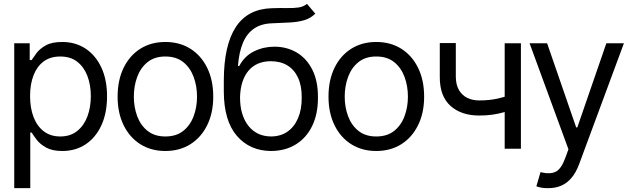

<svg xmlns="http://www.w3.org/2000/svg" viewBox="-20 -770 3261 994"><path d="M53.7 204.1V-545.9H133.8V-459H143.6Q152.8 -473.1 169.4 -495.4Q186 -517.6 217.3 -535.2Q248.5 -552.7 301.8 -552.7Q370.6 -552.7 422.9 -518.3Q475.1 -483.9 504.6 -420.7Q534.2 -357.4 534.2 -271.5Q534.2 -185.1 504.9 -121.3Q475.6 -57.6 423.3 -22.9Q371.1 11.7 302.7 11.7Q250.5 11.7 218.8 -6.1Q187 -23.9 169.9 -46.6Q152.8 -69.3 143.6 -84H136.7V204.1ZM292 -63.5Q344.2 -63.5 379.4 -91.6Q414.6 -119.6 432.4 -167Q450.2 -214.4 450.2 -272.5Q450.2 -330.1 432.6 -376.5Q415 -422.9 380.1 -450.2Q345.2 -477.5 292 -477.5Q240.7 -477.5 206.1 -451.9Q171.4 -426.3 153.6 -380.1Q135.7 -334 135.7 -272.5Q135.7 -210.9 153.8 -163.8Q171.9 -116.7 206.8 -90.1Q241.7 -63.5 292 -63.5Z M835.9 11.7Q762.2 11.7 706.5 -23.4Q650.9 -58.6 619.9 -122.1Q588.9 -185.5 588.9 -269.5Q588.9 -355 619.9 -418.7Q650.9 -482.4 706.5 -517.6Q762.2 -552.7 835.9 -552.7Q910.2 -552.7 965.8 -517.6Q1021.5 -482.4 1052.7 -418.7Q1084 -355 1084 -269.5Q1084 -185.5 1052.7 -122.1Q1021.5 -58.6 965.8 -23.4Q910.2 11.7 835.9 11.7ZM835.9 -63.5Q892.6 -63.5 928.7 -92.3Q964.8 -121.1 982.4 -168.2Q1000 -215.3 1000 -269.5Q1000 -324.7 982.4 -372.1Q964.8 -419.4 928.7 -448.5Q892.6 -477.5 835.9 -477.5Q780.3 -477.5 744.1 -448.5Q708 -419.4 690.4 -372.1Q672.9 -324.7 672.9 -269.5Q672.9 -215.3 690.4 -168.2Q708 -121.1 744.1 -92.3Q780.3 -63.5 835.9 -63.5Z M1569.3 -750 1612.3 -699.2Q1587.4 -674.8 1554.7 -665.3Q1522 -655.8 1480.7 -653.6Q1439.5 -651.4 1388.7 -649.4Q1332 -647.5 1294.9 -621.8Q1257.8 -596.2 1237.5 -547.9Q1217.3 -499.5 1211.9 -428.7H1218.8Q1246.1 -480 1295.2 -504.2Q1344.2 -528.3 1400.4 -528.3Q1464.4 -528.3 1515.4 -498.5Q1566.4 -468.8 1596.4 -410.2Q1626.5 -351.6 1626 -265.6Q1626.5 -180.2 1596.2 -117.9Q1565.9 -55.7 1511.2 -22.2Q1456.5 11.2 1383.8 11.7Q1273.4 11.2 1206.3 -66.7Q1139.2 -144.5 1138.7 -295.9V-353.5Q1139.2 -536.1 1200.9 -630.1Q1262.7 -724.1 1387.7 -727.5Q1431.6 -729 1466.1 -728.3Q1500.5 -727.5 1526.1 -731.4Q1551.8 -735.4 1569.3 -750ZM1383.8 -63.5Q1433.1 -64 1468.5 -88.6Q1503.9 -113.3 1523.2 -158.7Q1542.5 -204.1 1542 -265.6Q1542.5 -325.2 1523.2 -367.2Q1503.9 -409.2 1468 -431.2Q1432.1 -453.1 1381.8 -453.1Q1345.2 -453.1 1316.2 -440.7Q1287.1 -428.2 1266.6 -404.1Q1246.1 -379.9 1234.9 -345.2Q1223.6 -310.5 1222.7 -265.6Q1222.7 -174.3 1265.6 -119.1Q1308.6 -64 1383.8 -63.5Z M1927.7 11.7Q1854 11.7 1798.3 -23.4Q1742.7 -58.6 1711.7 -122.1Q1680.7 -185.5 1680.7 -269.5Q1680.7 -355 1711.7 -418.7Q1742.7 -482.4 1798.3 -517.6Q1854 -552.7 1927.7 -552.7Q2002 -552.7 2057.6 -517.6Q2113.3 -482.4 2144.5 -418.7Q2175.8 -355 2175.8 -269.5Q2175.8 -185.5 2144.5 -122.1Q2113.3 -58.6 2057.6 -23.4Q2002 11.7 1927.7 11.7ZM1927.7 -63.5Q1984.4 -63.5 2020.5 -92.3Q2056.6 -121.1 2074.2 -168.2Q2091.8 -215.3 2091.8 -269.5Q2091.8 -324.7 2074.2 -372.1Q2056.6 -419.4 2020.5 -448.5Q1984.4 -477.5 1927.7 -477.5Q1872.1 -477.5 1835.9 -448.5Q1799.8 -419.4 1782.2 -372.1Q1764.6 -324.7 1764.6 -269.5Q1764.6 -215.3 1782.2 -168.2Q1799.8 -121.1 1835.9 -92.3Q1872.1 -63.5 1927.7 -63.5Z M2676.8 -545.9V0H2592.8V-545.9ZM2644.5 -285.2V-207Q2616.2 -196.8 2587.9 -188.7Q2559.6 -180.7 2528.8 -176.3Q2498 -171.9 2460.9 -171.9Q2368.2 -171.9 2312.3 -221.9Q2256.3 -272 2256.8 -372.1V-546.9H2339.8V-372.1Q2340.3 -330.6 2356.2 -303.5Q2372.1 -276.4 2399.4 -263.2Q2426.8 -250 2460.9 -250Q2514.2 -250 2557.4 -259.8Q2600.6 -269.5 2644.5 -285.2Z M2818.4 204.1Q2796.9 204.6 2780.3 201.2Q2763.7 197.8 2756.8 194.3L2778.3 121.1L2786.6 123Q2828.6 132.8 2857.2 118.9Q2885.7 105 2907.2 45.9L2922.9 2.9L2721.7 -545.9H2812.5L2962.9 -110.4H2968.8L3119.1 -545.9H3210L2978.5 79.1Q2962.9 121.6 2939.9 149.4Q2917 177.2 2886.7 190.7Q2856.4 204.1 2818.4 204.1Z"/></svg>

Font: Inter Tight
Style: Regular
Weight: 400
Designer: Rasmus Andersson
Foundry: rsms
Version: Version 3.002